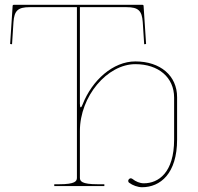

<svg xmlns="http://www.w3.org/2000/svg" viewBox="-20 -780 830 805"><path d="M315 -750H510C560.5 -750 575 -735 578.5 -687.5L584.5 -594.5L592.5 -595.5L582 -755.5C582 -759 578.5 -760 577 -760H38C36.5 -760 33 -759 33 -755.5L22.5 -595.5L30.5 -594.5L36.5 -687.5C40 -735 54.5 -750 105 -750H302.5V-35C302.5 -20.5 296 -7.5 227.5 -7.5H207.5V0H417.5V-7.5H390C321.5 -7.5 315 -20.5 315 -35V-231C315 -376 429.5 -511 547.5 -511C645 -511 710 -455 710 -371V-195C710 -55.5 644 -11.5 583 -11.5C566.5 -11.5 549.5 -18.5 535 -30C533 -31.5 530 -32.5 528 -32.5C523 -32.5 517.5 -27 517.5 -21.5C517.5 -18.5 519 -15.5 522 -13.5C535.5 -3 558 5 575.5 5C652 5 722.5 -52 722.5 -195V-372.5C722.5 -462.5 652.5 -522.5 547.5 -522.5C454 -522.5 366 -443.5 326.5 -342.5C323 -333.5 320.5 -330 318.5 -330C316 -330 315 -337 315 -345.5Z"/></svg>

Font: ZnikomitSC
Style: Regular
Weight: 100
Designer: gluk
Foundry: gluk
Version: Version 0.55